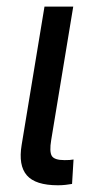

<svg xmlns="http://www.w3.org/2000/svg" viewBox="-20 -549 290 571"><path d="M152.3 2Q85.4 2 59.8 -27.6Q34.2 -57.1 44.4 -118.2L112.3 -529.3H197.8L132.3 -132.8Q126.5 -98.1 134 -85.4Q141.6 -72.8 171.9 -72.8Q180.2 -72.8 187 -73.2Q193.8 -73.7 198.7 -74.7L194.3 -2Q186.5 -0.5 175.5 0.7Q164.6 2 152.3 2Z"/></svg>

Font: Inter 24pt
Style: Italic
Weight: 400
Italic angle: -9.3988°
Designer: Rasmus Andersson
Foundry: rsms
Version: Version 4.001;git-66647c0bb